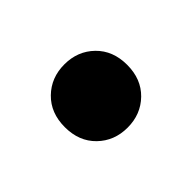

<svg xmlns="http://www.w3.org/2000/svg" viewBox="-48 -409 296 296"><g transform="rotate(-45 100.0 -261.0)"><path d="M32 -261Q32 -292 51.5 -311Q71 -330 100 -330Q129 -330 148.5 -311Q168 -292 168 -261Q168 -230 148.5 -211Q129 -192 100 -192Q71 -192 51.5 -211Q32 -230 32 -261Z"/></g></svg>

Font: AmikoRegular
Style: Regular
Weight: 400
Designer: Pablo Impallari, Rodrigo Fuenzalida, Andres Torresi
Foundry: Impallari Type
Version: Version 1.000; ttfautohint (v1.3)